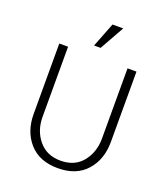

<svg xmlns="http://www.w3.org/2000/svg" viewBox="-160 -1004 987 1129"><g transform="rotate(20 333.5 -440.0)"><path d="M348 -892H415L329 -739H288ZM333 -35Q422 -35 470.5 -95Q519 -155 519 -242V-680H575V-239Q575 -130 512 -59Q449 12 333 12Q218 12 155 -59Q92 -130 92 -239V-680H147V-242Q147 -155 197 -95Q247 -35 333 -35Z"/></g></svg>

Font: Palanquin ExtraLight
Style: Regular
Weight: 275
Designer: Pria Ravichandran
Version: Version 1.001